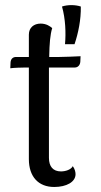

<svg xmlns="http://www.w3.org/2000/svg" viewBox="-20 -734 402 765"><path d="M239 -558H277C292 -602 303 -656 302 -708C281 -715 251 -716 227 -708C241 -659 243 -602 239 -558ZM176 -507C177 -561 180 -596 188 -622C180 -629 165 -640 142 -640C115 -640 95 -624 95 -596V-507H44C32 -507 23 -500 22 -485L21 -462C34 -464 68 -465 81 -465H95V-100C95 -30 133 11 196 11C245 11 281 -9 281 -40C281 -49 278 -61 270 -72C263 -58 241 -51 223 -51C191 -51 175 -71 175 -105V-427V-465H278C290 -465 299 -474 300 -488L301 -510C291 -509 226 -507 216 -507Z"/></svg>

Font: Arima Koshi
Style: Regular
Weight: 400
Designer: Joana Correia and Natanael Gama
Foundry: NDISCOVER
Version: Version 1.019;PS 001.019;hotconv 1.0.88;makeotf.lib2.5.64775